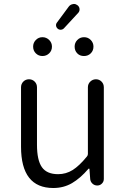

<svg xmlns="http://www.w3.org/2000/svg" viewBox="-20 -943 642 976"><path d="M251 12.7Q86.9 12.7 86.9 -197.3V-499Q86.9 -516.6 98.6 -528.3Q110.4 -540 127.4 -540Q144.5 -540 156.2 -528.3Q168 -516.6 168 -499V-207Q168 -128.9 192.9 -93.3Q217.8 -57.6 275.4 -57.6Q315.4 -57.6 349.1 -78.6Q382.8 -99.6 421.9 -147.5Q426.8 -153.3 426.8 -160.2V-499Q426.8 -516.6 439 -528.3Q451.2 -540 467.8 -540Q484.4 -540 496.1 -528.3Q507.8 -516.6 507.8 -499V-33.2Q507.8 -19.5 498 -9.8Q488.3 0 474.6 0Q460 0 449.7 -9.8Q439.5 -19.5 438.5 -33.2L434.6 -85Q433.6 -85.9 432.1 -85.9Q430.7 -85.9 429.7 -85Q388.7 -37.1 346.2 -12.2Q303.7 12.7 251 12.7ZM305.7 -799.8Q299.8 -793 290.5 -792Q281.2 -791 273.4 -796.9Q266.6 -802.7 265.1 -811.5Q263.7 -820.3 268.6 -827.1L330.1 -910.2Q337.9 -919.9 349.6 -921.9Q352.5 -922.9 355.5 -922.9Q365.2 -922.9 373 -917Q382.8 -910.2 384.3 -898.4Q385.7 -886.7 377.9 -877.9ZM148.4 -706.1Q148.4 -725.6 162.1 -739.7Q175.8 -753.9 195.8 -753.9Q215.8 -753.9 230 -739.7Q244.1 -725.6 244.1 -706.1Q244.1 -685.5 230 -671.9Q215.8 -658.2 195.8 -658.2Q175.8 -658.2 162.1 -671.9Q148.4 -685.5 148.4 -706.1ZM359.4 -706.1Q359.4 -725.6 373 -739.7Q386.7 -753.9 407.2 -753.9Q427.7 -753.9 441.4 -739.7Q455.1 -725.6 455.1 -706.1Q455.1 -685.5 441.4 -671.9Q427.7 -658.2 406.7 -658.2Q385.7 -658.2 372.6 -671.9Q359.4 -685.5 359.4 -706.1Z"/></svg>

Font: Gen Jyuu Gothic P Normal
Style: Regular
Weight: 300
Designer: [Source Han Sans]
Ryoko NISHIZUKA  (kana & ideographs); Paul D. Hunt (Latin, Greek & Cyrillic); Wenlong ZHANG  (bopomofo
Version: Version 1.002.20150607